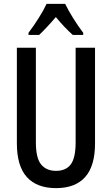

<svg xmlns="http://www.w3.org/2000/svg" viewBox="-20 -1011 577 990"><path d="M470 -272Q470 -155 419 -98Q368 -41 269 -41Q170 -41 118.5 -98Q67 -155 67 -272V-765H165V-277Q165 -196 192 -163Q219 -130 269 -130Q320 -130 345 -163.5Q370 -197 370 -278V-765H470ZM316 -991Q332 -958 357.5 -917Q383 -876 409 -842V-831H355Q335 -849 312.5 -872.5Q290 -896 268 -923Q245 -896 222 -871.5Q199 -847 182 -831H127V-842Q153 -876 179.5 -918Q206 -960 220 -991Z"/></svg>

Font: Noto Sans Tamil UI ExtraCondensed Medium
Style: Regular
Weight: 500
Width: 2
Designer: Jelle Bosma - Monotype Design Team
Foundry: Monotype Imaging Inc.
Version: Version 2.004; ttfautohint (v1.8.4.7-5d5b)